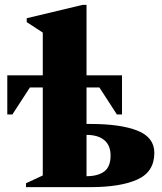

<svg xmlns="http://www.w3.org/2000/svg" viewBox="-20 -770 665 790"><path d="M156 -48V-410H103L31 -299H10V-460H156V-636L90 -679V-695L320 -750H336V-460H482V-299H461L389 -410H336V-260H351Q476 -260 545.5 -232.5Q615 -205 615 -141Q615 -63 545.5 -31.5Q476 0 351 0H87V-16ZM435 -130Q435 -172 409 -193.5Q383 -215 336 -215V-45Q383 -45 409 -64.5Q435 -84 435 -130Z"/></svg>

Font: Spectral ExtraBold
Style: Regular
Weight: 800
Designer: Jean-Baptiste Levee
Foundry: Production Type
Version: Version 2.001